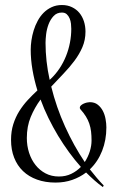

<svg xmlns="http://www.w3.org/2000/svg" viewBox="-20 -696 472 772"><path d="M407.7 -183.6Q407.7 -132.8 390.6 -89.4Q373.5 -45.9 341.3 -15.1Q355 2.4 368.9 18.8Q382.8 35.2 397 49.8L393.6 56.2Q376.5 43.9 359.9 29.3Q343.3 14.6 326.2 -2.4Q301.3 16.6 270.5 27.3Q239.7 38.1 203.1 38.1Q162.1 38.1 128.9 26.1Q95.7 14.2 72.5 -8.1Q49.3 -30.3 36.9 -62Q24.4 -93.8 24.4 -133.3Q24.4 -168 33.4 -196.5Q42.5 -225.1 57.6 -249.3Q72.8 -273.4 91.6 -293.7Q110.4 -314 130.4 -332.5Q117.7 -374 110.6 -415.3Q103.5 -456.5 103.5 -496.1Q103.5 -513.7 106.4 -533.9Q109.4 -554.2 115.5 -574Q121.6 -593.8 131.6 -612.3Q141.6 -630.9 155.5 -644.8Q169.4 -658.7 187.7 -667.2Q206.1 -675.8 229 -675.8Q251.5 -675.8 269.3 -667.2Q287.1 -658.7 299.1 -644.3Q311 -629.9 317.4 -610.4Q323.7 -590.8 323.7 -568.8Q323.7 -535.2 311.3 -506.3Q298.8 -477.5 279.1 -451.2Q259.3 -424.8 234.9 -399.4Q210.4 -374 186 -347.7Q206.5 -264.6 241.7 -187Q276.9 -109.4 320.8 -44.4Q334 -64.9 341.1 -87.4Q348.1 -109.9 348.1 -130.9Q348.1 -150.4 346.2 -167Q344.2 -183.6 339.1 -198.7Q334 -213.9 325.2 -228Q316.4 -242.2 303.2 -256.8Q302.2 -258.8 301.5 -259.8Q300.8 -260.7 300.8 -262.2Q300.8 -268.1 305.4 -272.2Q310.1 -276.4 316.4 -279.3Q322.8 -282.2 329.6 -283.7Q336.4 -285.2 340.8 -285.2Q360.4 -285.2 373 -275.1Q385.7 -265.1 393.6 -250Q401.4 -234.9 404.5 -217Q407.7 -199.2 407.7 -183.6ZM216.8 13.7Q244.6 13.7 266.6 2.9Q288.6 -7.8 305.2 -24.9Q280.8 -52.2 257.6 -84Q234.4 -115.7 213.6 -150.1Q192.9 -184.6 174.8 -221.4Q156.7 -258.3 143.1 -295.9Q119.1 -263.2 103.5 -225.6Q87.9 -188 87.9 -141.1Q87.9 -109.9 96.9 -81.8Q106 -53.7 122.8 -32.5Q139.6 -11.2 163.3 1.2Q187 13.7 216.8 13.7ZM163.1 -523.9Q163.1 -487.3 167.2 -450Q171.4 -412.6 179.7 -375Q181.2 -376 184.1 -378.9Q204.1 -397.9 219.5 -421.1Q234.9 -444.3 245.4 -470.5Q255.9 -496.6 261.2 -524.4Q266.6 -552.2 266.6 -580.1Q266.6 -589.4 265.4 -600.6Q264.2 -611.8 260 -621.8Q255.9 -631.8 248.5 -638.7Q241.2 -645.5 229 -645.5Q208.5 -645.5 195.6 -631.6Q182.6 -617.7 175.3 -598.4Q168 -579.1 165.5 -558.3Q163.1 -537.6 163.1 -523.9Z"/></svg>

Font: Montez
Style: Regular
Weight: 400
Designer: Astigmatic (AOETI)
Foundry: Astigmatic (AOETI)
Version: Version 1.000